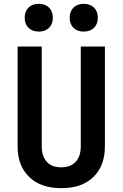

<svg xmlns="http://www.w3.org/2000/svg" viewBox="-20 -973 640 1003"><path d="M300 10Q193 10 132.5 -48.5Q72 -107 72 -208V-730H198V-209Q198 -157 224 -128Q250 -99 300 -99Q349 -99 375.5 -128Q402 -157 402 -209V-730H528V-208Q528 -107 468 -48.5Q408 10 300 10ZM417 -808Q384 -808 364 -827.5Q344 -847 344 -880Q344 -914 364 -933.5Q384 -953 417 -953Q451 -953 471 -933.5Q491 -914 491 -880Q491 -847 471 -827.5Q451 -808 417 -808ZM183 -808Q149 -808 129 -827.5Q109 -847 109 -880Q109 -914 129 -933.5Q149 -953 183 -953Q216 -953 236 -933.5Q256 -914 256 -880Q256 -847 236 -827.5Q216 -808 183 -808Z"/></svg>

Font: JetBrains Mono NL
Style: Bold
Weight: 700
Monospace: yes
Designer: Philipp Nurullin, Konstantin Bulenkov
Foundry: JetBrains
Version: Version 2.305; ttfautohint (v1.8.4.7-5d5b)